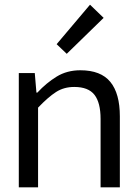

<svg xmlns="http://www.w3.org/2000/svg" viewBox="-20 -797 590 817"><path d="M142 0V-339Q185 -384 218.5 -405.5Q252 -427 296 -427Q356 -427 382 -393.5Q408 -360 408 -291V0H490V-302Q490 -399 449.5 -448.5Q409 -498 322 -498Q265 -498 221 -471Q177 -444 139 -403H135L128 -486H60V0ZM221 -609 264 -568 421 -721 363 -777Z"/></svg>

Font: Codetta
Style: Regular
Weight: 400
Italic angle: -11°
Designer: Ulrich Proeller
Foundry: PROSA GmbH
Version: Version 2.00;September 29, 2018;FontCreator 11.5.0.2427 64-b